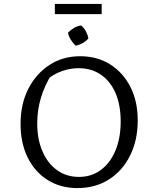

<svg xmlns="http://www.w3.org/2000/svg" viewBox="-20 -951 785 980"><path d="M375 9Q289 9 223.5 -32Q158 -73 121.5 -146.5Q85 -220 85 -319Q85 -420 124.5 -497.5Q164 -575 232.5 -619.5Q301 -664 389 -664Q476 -664 542 -622.5Q608 -581 645.5 -507.5Q683 -434 683 -337Q683 -235 644 -157Q605 -79 536 -35Q467 9 375 9ZM383 -48Q446 -48 494 -83Q542 -118 569 -182Q596 -246 596 -331Q596 -414 570 -475Q544 -536 495.5 -569.5Q447 -603 381 -603Q339 -603 296 -588Q253 -573 217 -542L248 -579Q170 -458 170 -321Q170 -240 197 -178Q224 -116 272 -82Q320 -48 383 -48ZM394 -821Q409 -809 418.5 -791Q428 -773 431 -755Q420 -741 402 -731Q384 -721 366 -718Q352 -731 341.5 -748Q331 -765 327 -784Q340 -798 358 -808.5Q376 -819 394 -821ZM260 -879V-931H499V-879Z"/></svg>

Font: Piazzolla Thin
Style: Regular
Weight: 400
Version: Version 2.001